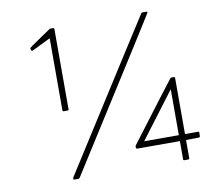

<svg xmlns="http://www.w3.org/2000/svg" viewBox="-80 -828 1040 922"><g transform="rotate(-10 440.0 -367.0)"><path d="M228 0H211Q205 0 205 -5L206 -10Q665 -732 666.5 -733Q668 -734 689 -734Q695 -734 695 -729Q695 -726 237 -5Q234 0 228 0ZM235 -332H217Q211 -332 211 -338V-689Q120 -644 118 -644H116Q115 -644 114 -647Q111 -654 111 -656Q111 -657 111 -658.5Q111 -660 164.5 -696.5Q218 -733 220 -734H235Q241 -734 241 -728V-338Q241 -332 235 -332ZM765 0H747Q741 0 741 -6V-94H533Q527 -94 527 -103Q527 -108 528.5 -109.5Q530 -111 530 -112Q747 -399 749.5 -400.5Q752 -402 765 -402Q771 -402 771 -396V-123H834Q840 -123 840 -117Q840 -98 838.5 -96Q837 -94 771 -94V-6Q771 0 765 0ZM741 -123V-347L572 -123Z"/></g></svg>

Font: YamahaIndonesia935. App Thin
Style: Regular
Weight: 100
Designer: Dalton Maag Ltd
Foundry: Dalton Maag Ltd
Version: Version 1.002